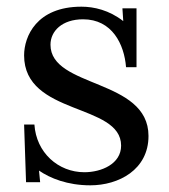

<svg xmlns="http://www.w3.org/2000/svg" viewBox="-20 -536 503 572"><path d="M231.4 -22.9C153.3 -22.9 87.9 -81.5 82.5 -165H51.8L57.6 6.8H99.6L96.2 -27.8C129.4 -4.9 181.2 16.1 249 16.1C333.5 16.1 422.4 -30.3 422.4 -130.9C422.4 -302.7 130.4 -272.9 130.4 -402.8C130.4 -443.4 165 -478.5 227.5 -478.5C314 -478.5 350.1 -404.3 355.5 -335.9H386.7V-511.2H344.7L347.2 -473.1C305.2 -505.9 259.8 -516.1 222.7 -516.1C88.4 -516.1 51.8 -426.8 51.8 -371.1C51.8 -190.9 340.8 -229.5 340.8 -102.1C340.8 -47.4 281.7 -22.9 231.4 -22.9Z"/></svg>

Font: Parastoo
Style: Regular
Weight: 400
Foundry: Saber Rastikerdar (saber.rastikerdar@gmail.com)
Version: Version 2.0.1